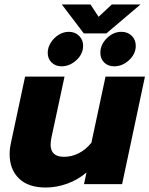

<svg xmlns="http://www.w3.org/2000/svg" viewBox="-20 -822 667 857"><path d="M256 -802H384L420 -747L479 -802H607L455 -673H354ZM193 -586Q193 -610 207 -632Q221 -654 242.5 -667Q264 -680 287 -680Q315 -680 333 -662Q351 -644 351 -618Q351 -581 321 -553.5Q291 -526 255 -526Q228 -526 210.5 -543Q193 -560 193 -586ZM428 -586Q428 -623 457 -651.5Q486 -680 522 -680Q550 -680 568 -662Q586 -644 586 -618Q586 -581 556 -553.5Q526 -526 490 -526Q462 -526 445 -543Q428 -560 428 -586ZM23 -134Q23 -158 29 -185L92 -480H268L209 -205Q206 -190 206 -176Q206 -122 266 -122Q300 -122 331.5 -138Q363 -154 388 -185L451 -480H627L525 0H355L366 -52Q327 -19 279.5 -2Q232 15 184 15Q106 15 64.5 -25.5Q23 -66 23 -134Z"/></svg>

Font: Prompt
Style: Bold Italic
Weight: 700
Italic angle: -12°
Designer: Katatrad Team
Foundry: CadsonDemak
Version: Version 1.001